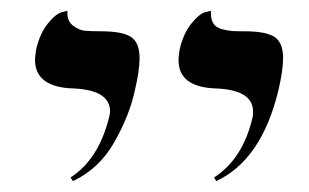

<svg xmlns="http://www.w3.org/2000/svg" viewBox="-20 -579 573 356"><path d="M380.9 -243.2 377 -250Q430.2 -284.2 448.2 -360.8Q449.2 -364.7 449.2 -372.1Q449.2 -412.1 380.9 -415Q311 -417 311 -467.8Q311 -472.7 313 -486.8Q319.8 -516.6 334.5 -534.9Q349.1 -553.2 359.9 -556.2L371.1 -559.1V-554.2Q371.1 -542 376 -534.9Q380.9 -527.8 391.8 -524.9Q402.8 -522 410.4 -521.5Q418 -521 433.1 -521Q473.1 -521 489 -510.5Q504.9 -500 504.9 -471.2Q504.9 -448.7 496.1 -411.1Q464.8 -282.2 380.9 -243.2ZM115.2 -243.2 110.8 -250Q162.6 -283.2 182.1 -360.8Q184.1 -368.7 184.1 -372.1Q184.1 -412.1 116.2 -415Q45.4 -417 44.9 -467.8Q44.9 -472.7 46.9 -486.8Q53.7 -516.6 68.4 -534.9Q83 -553.2 94.2 -556.2L105 -559.1V-554.2Q105 -539.1 116 -531Q127 -522.9 137.5 -522Q147.9 -521 167 -521Q207 -521 222.9 -510.5Q238.8 -500 238.8 -471.2Q238.8 -448.7 230 -411.1Q220.2 -365.2 192.1 -315.7Q164.1 -266.1 115.2 -243.2Z"/></svg>

Font: Linux Libertine
Style: Italic
Weight: 400
Italic angle: -12°
Designer: Philipp H. Poll
Foundry: Philipp H. Poll
Version: Version 5.1.6 ; ttfautohint (v0.9)